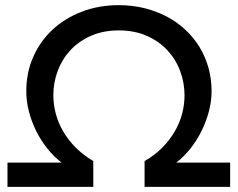

<svg xmlns="http://www.w3.org/2000/svg" viewBox="-20 -725 922 745"><path d="M541 -100Q581 -123 610 -152.5Q639 -182 658.2 -215.2Q677.5 -248.5 686.8 -284.2Q696 -320 696 -355Q696 -404 679 -449.5Q662 -495 629.5 -530Q597 -565 549.5 -586Q502 -607 441 -607Q380.5 -607 333 -586Q285.5 -565 253.2 -530.2Q221 -495.5 204 -450.2Q187 -405 187 -356Q187 -320.5 196.2 -284.8Q205.5 -249 224.8 -215.8Q244 -182.5 273.2 -153Q302.5 -123.5 342 -100V0H9V-94H219Q188.5 -117.5 163.2 -149.2Q138 -181 120 -217.5Q102 -254 92 -293.5Q82 -333 82 -371Q82 -443 109 -504.2Q136 -565.5 184 -610Q232 -654.5 297.8 -679.8Q363.5 -705 441 -705Q493 -705 539.8 -693.5Q586.5 -682 626.5 -661Q666.5 -640 698.8 -610Q731 -580 753.8 -543Q776.5 -506 788.8 -462.5Q801 -419 801 -371Q801 -333 790.8 -293.8Q780.5 -254.5 762.5 -217.8Q744.5 -181 719.2 -149Q694 -117 664 -94H873V0H541Z"/></svg>

Font: Argentum Sans
Style: Regular
Weight: 400
Designer: Julieta Ulanovsky, Owen Earl, Chris M. Simpson, Rasmus Andersson, Cristiano Sobral
Foundry: The Argentum Sans Project Authors
Version: Version 3.135; ttfautohint (v1.8.4.7-5d5b-dirty)